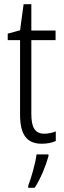

<svg xmlns="http://www.w3.org/2000/svg" viewBox="-20 -678 306 919"><path d="M192 -38C146 -38 130 -70 130 -133V-486H246V-532H130V-658H93L76 -533L17 -517V-486H76V-130C76 -35 107 10 180 10C207 10 229 5 247 -3V-49C233 -43 212 -38 192 -38ZM212 70V61H155C150 102 129 176 115 211V221H146C174 178 199 117 212 70Z"/></svg>

Font: Noto Sans Devanagari Condensed Light
Style: Regular
Weight: 300
Width: 3
Designer: Jelle Bosma - Monotype Design Team
Foundry: Monotype Imaging Inc.
Version: Version 2.004